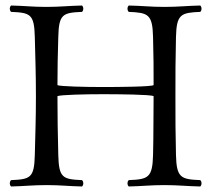

<svg xmlns="http://www.w3.org/2000/svg" viewBox="-20 -670 769 695"><path d="M191 -109C189 -193 188 -242 188 -322C199 -327 291 -329 351 -329C411 -329 524 -328 536 -322C535 -253 536 -184 534 -109C532 -26 516 -21 446 -18C440 -12 440 -1 446 5C495 4 524 0 575 0C625 0 655 4 705 5C711 -1 711 -12 705 -18C635 -21 619 -26 617 -109C615 -191 615 -237 615 -320C615 -403 615 -452 617 -536C619 -619 635 -624 705 -627C711 -633 711 -644 705 -650C656 -649 626 -645 575 -645C525 -645 496 -649 446 -650C440 -644 440 -633 446 -627C516 -624 532 -619 534 -536C536 -466 536 -424 536 -362C529 -356 412 -355 352 -355C292 -355 195 -357 188 -362C188 -425 189 -466 191 -536C193 -619 207 -624 277 -627C283 -633 283 -644 277 -650C228 -649 198 -645 147 -645C97 -645 70 -649 20 -650C14 -644 14 -633 20 -627C90 -624 104 -619 106 -536C108 -453 110 -404 110 -321C110 -238 108 -192 106 -109C104 -26 90 -21 20 -18C14 -12 14 -1 20 5C69 4 98 0 149 0C199 0 227 4 277 5C283 -1 283 -12 277 -18C207 -21 193 -26 191 -109Z"/></svg>

Font: Libertinus Serif Display
Style: Regular
Weight: 400
Designer: Philipp H. Poll
Foundry: Khaled Hosny
Version: Version 6.1